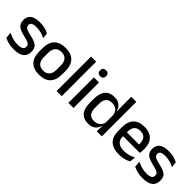

<svg xmlns="http://www.w3.org/2000/svg" viewBox="157 -1634 2606 2606"><g transform="rotate(45 1460.0 -331.0)"><path d="M220 11.5Q161 11.5 116.5 -0.8Q72 -13 42 -27.5L33 -117Q70 -98.5 114.5 -84.8Q159 -71 214.5 -71Q268 -71 293.8 -86.8Q319.5 -102.5 319.5 -133.5V-137.5Q319.5 -157.5 309 -170.8Q298.5 -184 271.8 -194.5Q245 -205 196 -216Q134.5 -230 99 -249Q63.5 -268 48.2 -295.8Q33 -323.5 33 -362.5V-367Q33 -433 79 -467Q125 -501 217 -501Q275 -501 318 -488.5Q361 -476 389 -460L398 -378.5Q364.5 -396.5 321.8 -408.8Q279 -421 227 -421Q191.5 -421 170 -414.2Q148.5 -407.5 139 -395.2Q129.5 -383 129.5 -366V-362.5Q129.5 -344 139.5 -330.2Q149.5 -316.5 175.2 -305.8Q201 -295 247 -285Q309 -272 346 -254.5Q383 -237 399.5 -209.8Q416 -182.5 416 -139.5V-132Q416 -60.5 367 -24.5Q318 11.5 220 11.5Z M708 12.5Q600 12.5 544 -45Q488 -102.5 488 -210.5V-280Q488 -387.5 544 -444.8Q600 -502 708 -502Q816 -502 871.8 -444.8Q927.5 -387.5 927.5 -280V-210.5Q927.5 -102.5 871.8 -45Q816 12.5 708 12.5ZM708 -67Q767.5 -67 798.5 -102.5Q829.5 -138 829.5 -204.5V-286Q829.5 -352 798.5 -387.2Q767.5 -422.5 708 -422.5Q648.5 -422.5 617.5 -387.2Q586.5 -352 586.5 -286V-204.5Q586.5 -138 617.5 -102.5Q648.5 -67 708 -67Z M1034.5 0V-662H1132.5V0Z M1261 0V-489H1359V0ZM1310 -561Q1281 -561 1266.8 -575.8Q1252.5 -590.5 1252.5 -616.5V-618.5Q1252.5 -644.5 1266.8 -659.2Q1281 -674 1310 -674Q1339 -674 1353.2 -659.2Q1367.5 -644.5 1367.5 -618.5V-616.5Q1367.5 -590 1353.2 -575.5Q1339 -561 1310 -561Z M1645 11Q1557.5 11 1511.8 -44Q1466 -99 1466 -204.5V-282Q1466 -388.5 1512.2 -444.2Q1558.5 -500 1649 -500Q1692.5 -500 1723.8 -486.2Q1755 -472.5 1774.8 -447.5Q1794.5 -422.5 1803 -388.5H1835.5L1808 -298Q1806.5 -338 1790.5 -365.2Q1774.5 -392.5 1746.5 -406.5Q1718.5 -420.5 1681 -420.5Q1624.5 -420.5 1594.5 -388Q1564.5 -355.5 1564.5 -291.5V-198Q1564.5 -135.5 1594.2 -103Q1624 -70.5 1681 -70.5Q1715.5 -70.5 1741.8 -83.5Q1768 -96.5 1785.5 -119Q1803 -141.5 1809.5 -169.5L1832.5 -100.5H1804Q1796 -70 1777.2 -44.5Q1758.5 -19 1726.5 -4Q1694.5 11 1645 11ZM1805.5 0 1809.5 -114.5 1808 -145.5V-348.5L1808.5 -367.5L1806 -506V-662H1903.5V0Z M2242 11.5Q2125 11.5 2066.8 -44.2Q2008.5 -100 2008.5 -205V-285Q2008.5 -388.5 2062.8 -445.2Q2117 -502 2221 -502Q2291.5 -502 2338.5 -476.2Q2385.5 -450.5 2409 -403.5Q2432.5 -356.5 2432.5 -292V-273.5Q2432.5 -256.5 2431 -239Q2429.5 -221.5 2427 -205.5H2337Q2338 -231.5 2338.2 -254.5Q2338.5 -277.5 2338.5 -296.5Q2338.5 -337 2325.5 -365Q2312.5 -393 2286.5 -407.8Q2260.5 -422.5 2221 -422.5Q2162.5 -422.5 2134 -389.2Q2105.5 -356 2105.5 -294.5V-248.5L2106 -237V-193.5Q2106 -166 2114.2 -143.5Q2122.5 -121 2140.8 -104.8Q2159 -88.5 2188 -79.8Q2217 -71 2258.5 -71Q2305.5 -71 2346.8 -83Q2388 -95 2424.5 -115L2415.5 -31.5Q2382.5 -12 2338.8 -0.2Q2295 11.5 2242 11.5ZM2060.5 -205.5V-279H2407V-205.5Z M2693.5 11.5Q2634.5 11.5 2590 -0.8Q2545.5 -13 2515.5 -27.5L2506.5 -117Q2543.5 -98.5 2588 -84.8Q2632.5 -71 2688 -71Q2741.5 -71 2767.2 -86.8Q2793 -102.5 2793 -133.5V-137.5Q2793 -157.5 2782.5 -170.8Q2772 -184 2745.2 -194.5Q2718.5 -205 2669.5 -216Q2608 -230 2572.5 -249Q2537 -268 2521.8 -295.8Q2506.5 -323.5 2506.5 -362.5V-367Q2506.5 -433 2552.5 -467Q2598.5 -501 2690.5 -501Q2748.5 -501 2791.5 -488.5Q2834.5 -476 2862.5 -460L2871.5 -378.5Q2838 -396.5 2795.2 -408.8Q2752.5 -421 2700.5 -421Q2665 -421 2643.5 -414.2Q2622 -407.5 2612.5 -395.2Q2603 -383 2603 -366V-362.5Q2603 -344 2613 -330.2Q2623 -316.5 2648.8 -305.8Q2674.5 -295 2720.5 -285Q2782.5 -272 2819.5 -254.5Q2856.5 -237 2873 -209.8Q2889.5 -182.5 2889.5 -139.5V-132Q2889.5 -60.5 2840.5 -24.5Q2791.5 11.5 2693.5 11.5Z"/></g></svg>

Font: Anek Telugu Medium
Style: Regular
Weight: 500
Designer: Omkar Bhoir (Telugu), Yesha Goshar (Latin)
Foundry: Ek Type
Version: Version 1.003